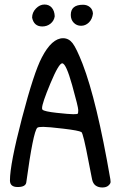

<svg xmlns="http://www.w3.org/2000/svg" viewBox="-20 -828 528 849"><path d="M167 -711Q130 -711 122 -750Q122 -773 139 -790.5Q156 -808 176.5 -808Q197 -808 209 -794Q221 -780 222 -756Q219 -736 203.5 -723.5Q188 -711 167 -711ZM347 -807Q365 -807 377.5 -796.5Q390 -786 391 -768Q388 -743 373 -728.5Q358 -714 338.5 -714Q319 -714 306 -727.5Q293 -741 293 -762Q293 -807 347 -807ZM259 -659Q284 -659 301 -637Q318 -615 345 -546Q408 -383 468 -35Q469 -31 469 -23.5Q469 -16 459.5 -7.5Q450 1 432.5 1Q415 1 403 -7.5Q391 -16 387 -35.5Q383 -55 372 -112Q348 -239 340 -244Q328 -251 260.5 -259Q193 -267 171 -267Q149 -267 145 -263Q127 -247 96 -20Q92 -1 58 -1Q24 -1 24 -30Q24 -102 77 -305Q130 -508 165 -574Q209 -659 259 -659ZM255 -548Q240 -548 203 -459.5Q166 -371 166 -350Q166 -345 168 -343Q176 -335 231 -329Q286 -323 304 -323Q322 -323 324 -325.5Q326 -328 326 -341.5Q326 -355 299 -451.5Q272 -548 255 -548Z"/></svg>

Font: Patrick Hand
Style: Regular
Weight: 400
Designer: Patrick Wagesreiter
Foundry: Patrick Wagesreiter
Version: Version 1.003;PS 001.003;hotconv 1.0.70;makeotf.lib2.5.58329